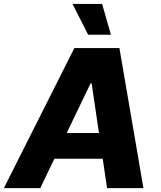

<svg xmlns="http://www.w3.org/2000/svg" viewBox="-42 -977 834 997"><path d="M166.9 0H-22L344.1 -727.3H578.1L702.8 0H513.8L491.5 -152.7H240.4ZM304.3 -286.2H471.9L433.9 -544H428.3ZM534.1 -796.5H415.8L334.5 -956.7H488.3Z"/></svg>

Font: Inter UI Extra Bold
Style: Italic
Weight: 800
Italic angle: 9.39999°
Designer: Rasmus Andersson
Foundry: rsms
Version: 3.2;8d6f07862